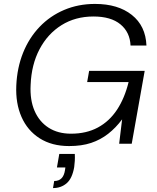

<svg xmlns="http://www.w3.org/2000/svg" viewBox="-20 -732 798 978"><path d="M332 12Q244 12 182 -27.5Q120 -67 89.5 -136.5Q59 -206 63 -296Q67 -387 97.5 -463Q128 -539 181.5 -595Q235 -651 307 -681.5Q379 -712 464 -712Q581 -712 651.5 -656Q722 -600 726 -500H645Q642 -568 593.5 -608Q545 -648 456 -648Q364 -648 293.5 -604Q223 -560 181.5 -481.5Q140 -403 136 -299Q132 -223 156 -167.5Q180 -112 227.5 -81.5Q275 -51 342 -51Q420 -51 478.5 -82.5Q537 -114 576 -173Q615 -232 635 -314H424L434 -371H717L651 0H587L602 -124Q570 -81 531 -50.5Q492 -20 444 -4Q396 12 332 12ZM250 226 256 190Q280 190 293.5 176Q307 162 311 135L313 121H270L282 52H361Q362 70 361 87.5Q360 105 358 119Q348 177 319.5 201.5Q291 226 250 226Z"/></svg>

Font: DM Sans Light
Style: Italic
Weight: 300
Italic angle: -10°
Designer: Colophon Foundry, Jonny Pinhorn
Foundry: Colophon Foundry
Version: Version 4.004;gftools[0.9.30]